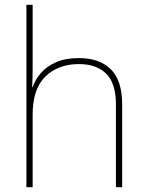

<svg xmlns="http://www.w3.org/2000/svg" viewBox="-20 -780 613 800"><path d="M116 -496Q116 -474 115.5 -456.5Q115 -439 114 -417H116Q127 -449 151 -476.5Q175 -504 214 -521Q253 -538 309 -538Q395 -538 442 -491Q489 -444 489 -346V0H463V-345Q463 -433 422.5 -473Q382 -513 309 -513Q223 -513 169.5 -461.5Q116 -410 116 -302V0H90V-760H116Z"/></svg>

Font: Noto Sans Myanmar Thin
Style: Regular
Weight: 100
Designer: Monotype Design Team
Foundry: Monotype Imaging Inc.
Version: Version 2.107; ttfautohint (v1.8.4.7-5d5b)